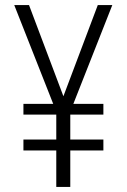

<svg xmlns="http://www.w3.org/2000/svg" viewBox="-20 -734 499 754"><path d="M229 -356 94 -714H36L189 -326H72V-284H201V-186H72V-143H201V0H256V-143H386V-186H256V-284H386V-326H268L421 -714H364Z"/></svg>

Font: Noto Sans Thai Looped Condensed Light
Style: Regular
Weight: 300
Width: 3
Designer: Sasikarn Vongin, Ben Mitchell
Foundry: The Fontpad Ltd
Version: Version 1.001